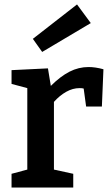

<svg xmlns="http://www.w3.org/2000/svg" viewBox="-20 -845 501 865"><path d="M446 -533 439 -365H368L357 -446Q351 -448 338 -448Q308 -448 278.5 -431.5Q249 -415 223 -386V-81L310 -62V0H32V-62L103 -81V-448L32 -467V-529L196 -537L209 -458Q252 -501 293 -522Q334 -543 379 -543Q410 -543 446 -533ZM389 -741 170 -611 128 -670 327 -825Z"/></svg>

Font: Bitter Pro SemiBold
Style: Regular
Weight: 600
Designer: Sol Matas, and Bitter project Authors
Foundry: Sol Matas
Version: Version 1.010